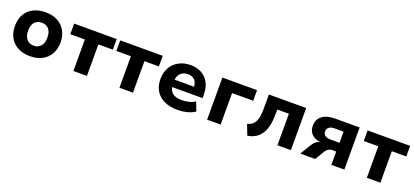

<svg xmlns="http://www.w3.org/2000/svg" viewBox="26 -1322 4632 2147"><g transform="rotate(20 2341.5 -248.0)"><path d="M326 11Q243 11 181.5 -21.5Q120 -54 87 -113Q54 -172 54 -251Q54 -330 87 -388.5Q120 -447 181.5 -479Q243 -511 326 -511Q409 -511 469.5 -479Q530 -447 563.5 -388.5Q597 -330 597 -251Q597 -172 564 -113Q531 -54 470 -21.5Q409 11 326 11ZM326 -114Q380 -114 410 -150Q440 -186 440 -251Q440 -317 410 -352Q380 -387 326 -387Q271 -387 241 -352Q211 -317 211 -251Q211 -186 241.5 -150Q272 -114 326 -114Z M841 0V-375H668V-501H1174V-375H1002V0Z M1389 0V-375H1216V-501H1722V-375H1550V0Z M2087 11Q1989 11 1922 -21Q1855 -53 1820.5 -111.5Q1786 -170 1786 -251Q1786 -325 1818.5 -384Q1851 -443 1911.5 -477Q1972 -511 2054 -511Q2128 -511 2184 -480Q2240 -449 2271 -391Q2302 -333 2302 -251V-209H1914V-296H2183L2170 -281Q2170 -344 2140 -374.5Q2110 -405 2057 -405Q2021 -405 1993.5 -389Q1966 -373 1951 -343Q1936 -313 1936 -269V-254Q1936 -202 1953 -170Q1970 -138 2005 -123Q2040 -108 2094 -108Q2132 -108 2173.5 -118Q2215 -128 2247 -150L2288 -44Q2247 -16 2193 -2.5Q2139 11 2087 11Z M2432 0V-501H2844V-375H2593V0Z M2916 15 2868 -109Q2901 -117 2923.5 -134Q2946 -151 2959.5 -177.5Q2973 -204 2979 -241.5Q2985 -279 2985 -329V-501H3429V0H3269V-375H3131V-324Q3131 -250 3119 -192Q3107 -134 3081.5 -91Q3056 -48 3015 -21Q2974 6 2916 15Z M3541 0 3617 -126Q3637 -159 3662 -177Q3687 -195 3712 -195H3722Q3681 -197 3645 -213.5Q3609 -230 3587.5 -261.5Q3566 -293 3566 -341Q3566 -416 3620 -458.5Q3674 -501 3776 -501H4065V0H3911V-159H3863Q3839 -159 3819 -146.5Q3799 -134 3786 -113L3719 0ZM3808 -263H3912V-396H3808Q3763 -396 3740 -378Q3717 -360 3717 -329Q3717 -298 3739.5 -280.5Q3762 -263 3808 -263Z M4333 0V-375H4160V-501H4666V-375H4494V0Z"/></g></svg>

Font: Nunito Sans 8pt ExtraBold
Style: Regular
Weight: 800
Version: Version 3.101;gftools[0.9.27]